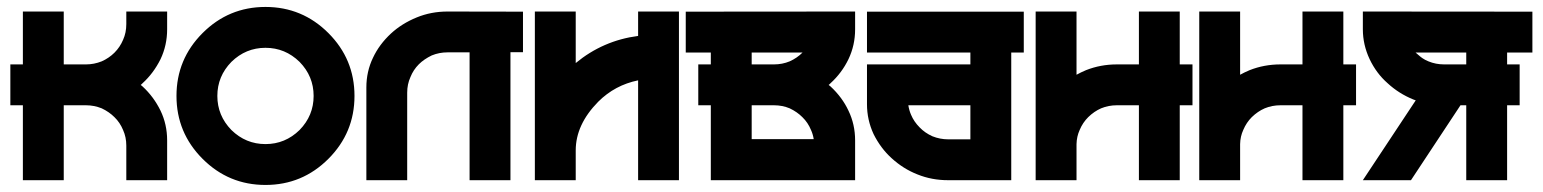

<svg xmlns="http://www.w3.org/2000/svg" viewBox="-20 -519 4443 553"><path d="M442.4 -348.6Q421.9 -307.6 390.6 -279.3Q389.6 -278.3 387.9 -276.6Q386.2 -274.9 385.3 -274.4L390.6 -270Q422.9 -240.2 442.4 -200.2Q461.4 -160.6 461.4 -114.7V0H343.8V-99.6Q343.8 -124 334.5 -144.5Q325.7 -166 309.6 -181.6Q294.4 -196.8 272.9 -207Q251 -215.8 227.5 -215.8H163.6V0H45.9V-215.8H9.8V-333.5H45.9V-485.8H163.6V-333.5H227.5Q251 -333.5 272.9 -342.3Q293.9 -351.6 309.6 -367.2Q325.7 -383.3 334.5 -404.3Q343.8 -424.8 343.8 -449.7V-485.8H461.4V-434.6Q461.4 -388.7 442.4 -348.6Z M563.5 -423.8Q638.7 -499 744.6 -499Q850.6 -499 925.8 -423.8Q1001 -348.6 1001 -242.7Q1001 -136.7 925.8 -61.5Q850.6 13.7 744.6 13.7Q638.7 13.7 563.5 -61.5Q488.3 -136.7 488.3 -242.7Q488.3 -348.6 563.5 -423.8ZM646.5 -340.8Q606 -299.3 606 -242.7Q606 -186 646.5 -144.5Q688 -104 744.6 -104Q801.3 -104 842.8 -144.5Q883.3 -186 883.3 -242.7Q883.3 -299.3 842.8 -340.8Q801.3 -381.3 744.6 -381.3Q688 -381.3 646.5 -340.8Z M1486.3 -485.4V-368.7H1450.2V0H1332.5V-368.2H1269Q1245.1 -368.2 1223.6 -359.4Q1201.2 -348.6 1186.5 -334Q1170.4 -317.9 1162.1 -296.9Q1152.8 -276.4 1152.8 -252V0H1035.2V-267.1Q1035.2 -313 1054.2 -352.5Q1072.3 -391.1 1106 -422.4Q1137.2 -451.2 1180.2 -468.8Q1221.7 -485.8 1269 -485.8Z M1817.9 -485.8H1935.5V0H1817.9V-287.6Q1751 -273.9 1703.1 -226.1Q1638.2 -160.2 1638.2 -85.9V0H1520.5V-485.8H1638.2V-337.4Q1716.8 -402.3 1817.9 -415.5Z M2423.8 -348.6Q2404.8 -309.1 2372.1 -279.3Q2371.1 -278.3 2369.4 -276.6Q2367.7 -274.9 2366.7 -274.4L2372.1 -270Q2405.8 -238.8 2423.8 -200.2Q2442.9 -160.6 2442.9 -114.7V0H2027.3V-215.8H1991.2V-333.5H2027.3V-367.7H1955.1V-485.4L2442.9 -485.8V-434.6Q2442.9 -388.7 2423.8 -348.6ZM2145 -367.7V-333.5H2209Q2233.4 -333.5 2254.4 -342.3Q2275.4 -351.6 2291.5 -367.7ZM2145 -215.8V-118.2H2323.7Q2321.3 -132.8 2315.9 -144.5Q2307.1 -166 2291 -181.6Q2275.9 -196.8 2254.4 -207Q2233.4 -215.8 2209 -215.8Z M2928.7 -367.7H2892.6V0H2710.9Q2663.6 0 2622.6 -16.6Q2581.5 -32.7 2547.9 -63.5Q2516.6 -91.8 2496.1 -132.8Q2477.1 -173.8 2477.1 -218.8V-333.5H2774.9V-367.7H2477.1V-485.4H2928.7ZM2710.9 -117.7H2774.9V-215.8H2596.2Q2598.6 -200.7 2604 -188.5Q2612.3 -168.5 2628.9 -151.9Q2644 -136.2 2665.5 -126.5Q2687.5 -117.7 2710.9 -117.7Z M3414.6 -333.5V-215.8H3377.9V0H3260.3V-215.8H3196.8Q3172.9 -215.8 3151.4 -207Q3131.3 -198.2 3114.3 -181.6Q3098.6 -166 3089.8 -145Q3081.1 -126 3080.6 -104V0H2962.9V-485.8H3080.6V-303.7Q3092.8 -310.5 3107.9 -316.9Q3149.9 -333.5 3196.8 -333.5H3260.3V-485.8H3377.9V-333.5Z M3885.7 -333.5V-215.8H3849.1V0H3731.4V-215.8H3668Q3644 -215.8 3622.6 -207Q3602.5 -198.2 3585.4 -181.6Q3569.8 -166 3561 -145Q3552.2 -126 3551.8 -104V0H3434.1V-485.8H3551.8V-303.7Q3564 -310.5 3579.1 -316.9Q3621.1 -333.5 3668 -333.5H3731.4V-485.8H3849.1V-333.5Z M4393.6 -367.7H4320.8V-333.5H4356.9V-215.8H4320.8V0H4203.1V-215.8H4186.5L4043.9 0H3905.3L4057.6 -230Q4056.2 -230.5 4050.8 -232.4Q4008.8 -249.5 3976.6 -279.3Q3944.3 -307.6 3924.8 -348.6Q3905.3 -390.1 3905.3 -434.6V-485.8L4393.6 -485.4ZM4203.1 -367.7H4057.1Q4060.5 -364.7 4065.4 -360.6Q4070.3 -356.4 4072 -355Q4073.7 -353.5 4077.4 -351.1Q4081.1 -348.6 4084.7 -346.7Q4088.4 -344.7 4094.2 -342.3Q4115.2 -333.5 4139.6 -333.5H4203.1Z"/></svg>

Font: Sangha Kali
Style: Regular
Weight: 400
Designer: Seslavinskaya Anna
Foundry: Popkern
Version: Version 2.000;PS 002.000;hotconv 1.0.88;makeotf.lib2.5.64775